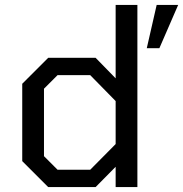

<svg xmlns="http://www.w3.org/2000/svg" viewBox="-20 -757 741 777"><path d="M175 0 70 -105V-418L175 -523H367L448 -440V-737H536V0H448V-82L367 0ZM574 -562 614 -737H701L625 -562ZM345 -70 448 -174V-348L345 -453H213L158 -398V-125L213 -70Z"/></svg>

Font: Tomorrow
Style: Regular
Weight: 400
Designer: Tony de Marco, Monica Rizzolli
Foundry: Just in Type
Version: Version 2.002